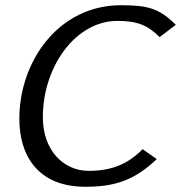

<svg xmlns="http://www.w3.org/2000/svg" viewBox="-20 -705 693 735"><path d="M54 -250C54 -112 123 10 307 10C420 10 495 -15 580 -96L526 -134C466 -73 402 -51 319 -51C223 -51 144 -130 144 -256C144 -452 271 -625 429 -625C505 -625 545 -609 591 -563L653 -610C590 -673 546 -685 443 -685C204 -685 54 -470 54 -250Z"/></svg>

Font: KpSans
Style: Italic
Weight: 400
Italic angle: -11°
Version: Version 0.66